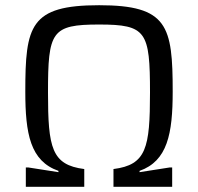

<svg xmlns="http://www.w3.org/2000/svg" viewBox="-20 -716 758 736"><path d="M79 -74V0H303V-68C178 -84 164 -149 164 -361C164 -595 177 -622 360 -622C541 -622 555 -595 555 -361C555 -149 541 -84 415 -68V0H640V-74H630L515 -56V-61C622 -99 642 -203 642 -365C642 -617 623 -696 360 -696C95 -696 77 -617 77 -365C77 -203 96 -99 204 -61V-56L89 -74Z"/></svg>

Font: Saira UNSAM
Style: Regular
Weight: 400
Designer: Hector Gatti with collaboration of the Omnibus-Type team
Foundry: Omnibus-Type
Version: Version 0.072;PS 000.072;hotconv 1.0.88;makeotf.lib2.5.64775